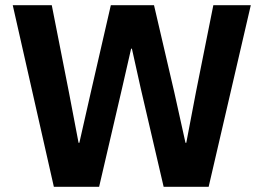

<svg xmlns="http://www.w3.org/2000/svg" viewBox="-20 -718 1013 738"><path d="M187 0 29 -698H179L245 -363L282 -169H285L329 -363L406 -698H572L650 -363L693 -169H696L733 -363L800 -698H944L782 0H609L521 -378L487 -531H484L449 -378L361 0Z"/></svg>

Font: IBM Plex Arabic
Style: Bold
Weight: 700
Designer: Mike Abbink, Paul van der Laan, Pieter van Rosmalen, Wael Morcos, Khajak Apelian
Foundry: Bold Monday
Version: Version 1.0